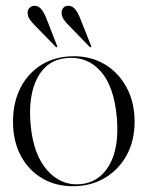

<svg xmlns="http://www.w3.org/2000/svg" viewBox="-20 -634 510 664"><path d="M236 -439.5Q296 -439.5 343.5 -410.8Q391 -382 418.2 -330.8Q445.5 -279.5 445.5 -213Q445.5 -147 417.8 -96.8Q390 -46.5 341.8 -18.2Q293.5 10 232 10Q171.5 10 124.8 -18Q78 -46 51.5 -96.2Q25 -146.5 25 -213Q25 -280 51.2 -331Q77.5 -382 125 -410.8Q172.5 -439.5 236 -439.5ZM257 3Q322.5 -2 357.8 -62.8Q393 -123.5 384 -228Q374.5 -334.5 328.8 -386.8Q283 -439 213 -433.5Q143.5 -428.5 110 -366Q76.5 -303.5 86 -201.5Q95.5 -99.5 143 -45.5Q190.5 8.5 257 3ZM141.5 -567.5 177 -476.5Q179 -472.5 177.5 -471Q175.5 -469.5 172.5 -472.5L101.5 -545Q90 -556.5 82.5 -567.5Q75 -578.5 75.5 -592.5Q76 -601 83 -607.8Q90 -614.5 101.5 -614Q114.5 -613 124 -600.8Q133.5 -588.5 141.5 -567.5ZM258.5 -567.5 294.5 -476.5Q296.5 -472.5 295 -471Q292.5 -469.5 289.5 -472.5L219 -545Q207 -556.5 199.8 -567.5Q192.5 -578.5 193 -592.5Q193.5 -601 200 -607.8Q206.5 -614.5 218.5 -614Q231.5 -613 241 -600.8Q250.5 -588.5 258.5 -567.5Z"/></svg>

Font: Fraunces 144pt S000 Light
Style: Regular
Weight: 300
Version: Version 1.000; ttfautohint (v1.8.3)